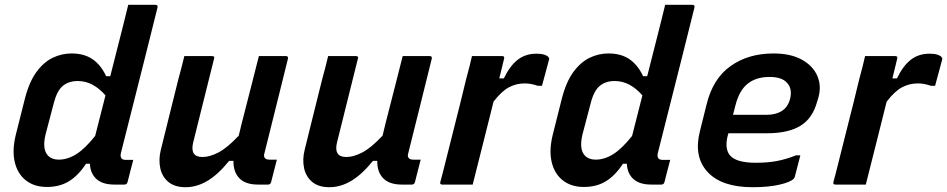

<svg xmlns="http://www.w3.org/2000/svg" viewBox="-20 -770 3951 801"><path d="M278 -547Q331 -547 366 -523Q401 -499 423 -452H440Q453 -502 465.5 -552.5Q478 -603 491 -653Q496 -675 502 -697Q508 -719 515 -750H628Q640 -750 637 -738Q612 -637 585.5 -532Q559 -427 533.5 -326Q508 -225 485 -134Q480 -116 488 -108Q493 -103 505 -103H536Q530 -81 524 -57Q518 -33 512 -10Q509 0 499 0H457Q408 0 382.5 -23Q357 -46 355 -87H339Q307 -38 268 -14Q229 10 176 10Q123 10 88 -17.5Q53 -45 41.5 -94Q30 -143 46 -208L82 -351Q100 -425 130.5 -467.5Q161 -510 199 -528.5Q237 -547 278 -547ZM181 -120Q197 -104 225 -104Q262 -104 298.5 -127Q335 -150 377 -203Q388 -245 398.5 -287.5Q409 -330 420 -372Q396 -400 367 -416Q338 -432 304 -432Q267 -432 242.5 -412Q218 -392 205 -342L170 -209Q155 -146 181 -120Z M749 -536H865Q877 -536 873 -525Q851 -437 829.5 -350.5Q808 -264 786 -176Q771 -115 825 -115Q855 -115 891.5 -134Q928 -153 976 -204Q988 -255 1001 -304.5Q1014 -354 1028 -410Q1042 -466 1060 -536H1173Q1184 -536 1181 -524Q1157 -427 1131.5 -324.5Q1106 -222 1084 -134Q1078 -116 1086 -110Q1091 -104 1104 -104H1135Q1129 -81 1123 -57Q1117 -33 1111 -10Q1108 0 1098 0H1056Q1004 0 978.5 -26.5Q953 -53 954 -99H936Q890 -42 845.5 -15.5Q801 11 754 11Q709 11 682.5 -11Q656 -33 648.5 -69Q641 -105 651 -145Q669 -219 687.5 -292.5Q706 -366 724 -439Q731 -465 737.5 -489.5Q744 -514 749 -536Z M1349 -536H1465Q1477 -536 1473 -525Q1451 -437 1429.5 -350.5Q1408 -264 1386 -176Q1371 -115 1425 -115Q1455 -115 1491.5 -134Q1528 -153 1576 -204Q1588 -255 1601 -304.5Q1614 -354 1628 -410Q1642 -466 1660 -536H1773Q1784 -536 1781 -524Q1757 -427 1731.5 -324.5Q1706 -222 1684 -134Q1678 -116 1686 -110Q1691 -104 1704 -104H1735Q1729 -81 1723 -57Q1717 -33 1711 -10Q1708 0 1698 0H1656Q1604 0 1578.5 -26.5Q1553 -53 1554 -99H1536Q1490 -42 1445.5 -15.5Q1401 11 1354 11Q1309 11 1282.5 -11Q1256 -33 1248.5 -69Q1241 -105 1251 -145Q1269 -219 1287.5 -292.5Q1306 -366 1324 -439Q1331 -465 1337.5 -489.5Q1344 -514 1349 -536Z M1952 0H1825Q1814 0 1817 -11Q1819 -17 1827 -48.5Q1835 -80 1847 -128Q1859 -176 1873 -231.5Q1887 -287 1900.5 -340.5Q1914 -394 1924 -437Q1932 -467 1938.5 -492Q1945 -517 1949 -536H2075Q2086 -536 2083 -525Q2074 -489 2063 -443H2082Q2107 -495 2139.5 -520.5Q2172 -546 2218 -546Q2238 -546 2250.5 -542Q2263 -538 2267 -533Q2272 -528 2271 -523Q2263 -492 2256 -467Q2249 -442 2241 -412H2224Q2212 -416 2199 -419Q2186 -422 2169 -422Q2134 -422 2103.5 -406Q2073 -390 2039 -346Q2018 -263 1995.5 -172.5Q1973 -82 1952 0Z M2518 -547Q2571 -547 2606 -523Q2641 -499 2663 -452H2680Q2693 -502 2705.5 -552.5Q2718 -603 2731 -653Q2736 -675 2742 -697Q2748 -719 2755 -750H2868Q2880 -750 2877 -738Q2852 -637 2825.5 -532Q2799 -427 2773.5 -326Q2748 -225 2725 -134Q2720 -116 2728 -108Q2733 -103 2745 -103H2776Q2770 -81 2764 -57Q2758 -33 2752 -10Q2749 0 2739 0H2697Q2648 0 2622.5 -23Q2597 -46 2595 -87H2579Q2547 -38 2508 -14Q2469 10 2416 10Q2363 10 2328 -17.5Q2293 -45 2281.5 -94Q2270 -143 2286 -208L2322 -351Q2340 -425 2370.5 -467.5Q2401 -510 2439 -528.5Q2477 -547 2518 -547ZM2421 -120Q2437 -104 2465 -104Q2502 -104 2538.5 -127Q2575 -150 2617 -203Q2628 -245 2638.5 -287.5Q2649 -330 2660 -372Q2636 -400 2607 -416Q2578 -432 2544 -432Q2507 -432 2482.5 -412Q2458 -392 2445 -342L2410 -209Q2395 -146 2421 -120Z M3207 -547Q3278 -547 3324.5 -521.5Q3371 -496 3389.5 -454Q3408 -412 3394 -362L3389 -346Q3370 -276 3319 -245Q3268 -214 3179 -214H3019L3017 -208Q3001 -150 3026 -121Q3053 -91 3132 -91Q3184 -91 3222.5 -98.5Q3261 -106 3301 -122H3319Q3308 -77 3296 -33Q3295 -30 3294 -28Q3293 -26 3291 -24Q3277 -10 3231.5 0.5Q3186 11 3120 11Q2990 11 2931.5 -53Q2873 -117 2900 -223L2928 -335Q2954 -442 3028 -494.5Q3102 -547 3207 -547ZM3190 -449Q3135 -449 3099.5 -421Q3064 -393 3048 -330L3038 -291H3178Q3216 -291 3241.5 -307Q3267 -323 3276 -357Q3287 -401 3262 -426Q3252 -437 3234 -443Q3216 -449 3190 -449Z M3592 0H3465Q3454 0 3457 -11Q3459 -17 3467 -48.5Q3475 -80 3487 -128Q3499 -176 3513 -231.5Q3527 -287 3540.5 -340.5Q3554 -394 3564 -437Q3572 -467 3578.5 -492Q3585 -517 3589 -536H3715Q3726 -536 3723 -525Q3714 -489 3703 -443H3722Q3747 -495 3779.5 -520.5Q3812 -546 3858 -546Q3878 -546 3890.5 -542Q3903 -538 3907 -533Q3912 -528 3911 -523Q3903 -492 3896 -467Q3889 -442 3881 -412H3864Q3852 -416 3839 -419Q3826 -422 3809 -422Q3774 -422 3743.5 -406Q3713 -390 3679 -346Q3658 -263 3635.5 -172.5Q3613 -82 3592 0Z"/></svg>

Font: Recursive Sn Lnr St SmB
Style: Italic
Weight: 600
Italic angle: -15°
Version: Version 1.079;hotconv 1.0.112;makeotfexe 2.5.65598; ttfautoh